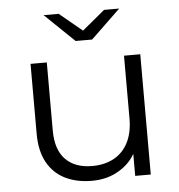

<svg xmlns="http://www.w3.org/2000/svg" viewBox="-52 -781 777 835"><g transform="rotate(-5 336.0 -363.0)"><path d="M316 5Q249 5 199 -20Q149 -45 121.5 -95Q94 -145 94 -220V-525H165V-228Q165 -144 206.5 -101.5Q248 -59 323 -59Q378 -59 418.5 -81.5Q459 -104 480.5 -147Q502 -190 502 -250V-525H573V0H505V-96Q481 -54 438 -28Q386 5 316 5ZM298 -607 169 -731H235L334 -649L433 -731H499L370 -607Z"/></g></svg>

Font: Modern
Style: Small
Weight: 400
Designer: Julieta Ulanovsky
Foundry: Julieta Ulanovsky
Version: Version 8.000